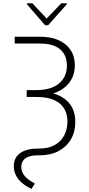

<svg xmlns="http://www.w3.org/2000/svg" viewBox="-20 -956 554 1194"><path d="M71.3 -727.5H231.4Q296.4 -727.5 344.2 -706.3Q392.1 -685.1 418.7 -645.5Q445.3 -606 445.3 -550.8Q445.3 -492.7 416.3 -449.7Q387.2 -406.7 333.5 -383.1Q279.8 -359.4 204.6 -359.4H146V-395.5H202.6Q298.8 -395.5 347.4 -437.3Q396 -479 396 -547.4Q396 -613.8 353.8 -649.4Q311.5 -685.1 231.4 -685.1H71.3ZM146 -387.7H207Q323.7 -387.7 386 -338.1Q448.2 -288.6 448.2 -198.7Q448.7 -137.7 421.6 -90.6Q394.5 -43.5 344.7 -16.8Q294.9 9.8 226.6 9.8H216.3Q163.6 9.8 138.2 28.3Q112.8 46.9 112.3 81.5Q112.3 106.4 124.8 126Q137.2 145.5 156.5 159.9Q175.8 174.3 196.8 185.1L175.8 218.8Q147 205.6 121.8 185.8Q96.7 166 81.3 138.7Q65.9 111.3 65.9 77.1Q65.9 23.4 106 -4.4Q146 -32.2 217.8 -32.2H226.6Q281.2 -32.2 319.8 -53.7Q358.4 -75.2 378.7 -113Q398.9 -150.9 399.4 -198.7Q399.4 -272.9 350.8 -313Q302.2 -353 205.6 -353H146ZM181.2 -935.5 270 -840.8 361.3 -935.5H395.5V-929.7L279.3 -799.3H260.3L147.5 -929.7V-935.5Z"/></svg>

Font: Inter 16pt ExtraLight
Style: Regular
Weight: 250
Version: Version 4.001;git-66647c0bb